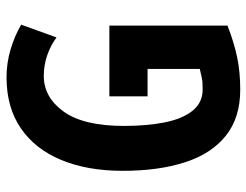

<svg xmlns="http://www.w3.org/2000/svg" viewBox="-106 -658 774 603"><g transform="rotate(-90 281.5 -357.0)"><path d="M280 -401H502V-30Q451 -10 404 0Q357 10 301 10Q213 10 156.5 -35Q100 -80 73 -163Q46 -246 46 -359Q46 -470 80 -552Q114 -634 179.5 -679Q245 -724 340 -724Q384 -724 426.5 -711.5Q469 -699 505 -678L465 -567Q439 -586 408 -596.5Q377 -607 344 -607Q277 -607 232 -544.5Q187 -482 187 -355Q187 -284 198 -228Q209 -172 234.5 -140Q260 -108 302 -108Q325 -108 337 -110.5Q349 -113 366 -117V-281H280Z"/></g></svg>

Font: Noto Sans Telugu ExtraCondensed
Style: Bold
Weight: 700
Width: 2
Designer: Jelle Bosma - Monotype Design Team
Foundry: Monotype Imaging Inc.
Version: Version 2.005; ttfautohint (v1.8.4.7-5d5b)